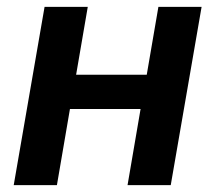

<svg xmlns="http://www.w3.org/2000/svg" viewBox="-20 -540 628 560"><path d="M442 -520 408 -322H202L236 -520H110L20 0H146L184 -222H390L352 0H478L568 -520Z"/></svg>

Font: Fixel Text 20240404 SemiBold
Style: Italic
Weight: 600
Width: 4
Italic angle: -10°
Designer: AlfaBravo + MacPaw
Foundry: Kyrylo Tkachov, Marchela Mozhyna, Serhii Makarenko, Maria Weinstein, Zakhar Kryvoshyya
Version: Version 1.211;Glyphs 3.2 (3225)